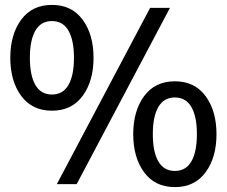

<svg xmlns="http://www.w3.org/2000/svg" viewBox="-20 -752 926 784"><path d="M22 -516Q22 -611 66.5 -671.5Q111 -732 192 -732Q273 -732 317.5 -671.5Q362 -611 362 -516Q362 -421 317.5 -360.5Q273 -300 192 -300Q111 -300 66.5 -360.5Q22 -421 22 -516ZM282 -516Q282 -588 259.5 -627Q237 -666 192 -666Q147 -666 124.5 -627Q102 -588 102 -516Q102 -444 124.5 -405Q147 -366 192 -366Q237 -366 259.5 -405Q282 -444 282 -516ZM593 -720H674L293 0H212ZM524 -204Q524 -299 568.5 -359.5Q613 -420 694 -420Q775 -420 819.5 -359.5Q864 -299 864 -204Q864 -109 819.5 -48.5Q775 12 694 12Q613 12 568.5 -48.5Q524 -109 524 -204ZM784 -204Q784 -276 761.5 -315Q739 -354 694 -354Q649 -354 626.5 -315Q604 -276 604 -204Q604 -132 626.5 -93Q649 -54 694 -54Q739 -54 761.5 -93Q784 -132 784 -204Z"/></svg>

Font: Aspekta Variable
Style: Regular
Weight: 400
Designer: Ivo Dolenc
Version: Version 2.100